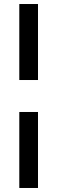

<svg xmlns="http://www.w3.org/2000/svg" viewBox="-20 -743 285 955"><path d="M76 -345V-723H169V-345ZM76 192V-186H169V192Z"/></svg>

Font: Archivo SemiBold SemiBold
Style: Regular
Weight: 600
Version: Version 2.001